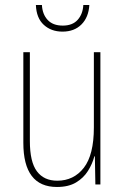

<svg xmlns="http://www.w3.org/2000/svg" viewBox="-20 -828 498 765"><path d="M380 -620V-93H360L358 -205H356Q348 -175 330.5 -147Q313 -119 283 -101Q253 -83 207 -83Q73 -83 73 -259V-620H99V-266Q99 -183 127 -145.5Q155 -108 208 -108Q274 -108 314 -159.5Q354 -211 354 -320V-620ZM336 -808Q333 -759 304.5 -730.5Q276 -702 229 -702Q184 -702 154.5 -729Q125 -756 123 -808H147Q149 -771 170 -748.5Q191 -726 230 -726Q269 -726 289.5 -749Q310 -772 312 -808Z"/></svg>

Font: Noto Sans Kannada UI Condensed Thin
Style: Regular
Weight: 100
Width: 3
Designer: Jelle Bosma - Monotype Design Team
Foundry: Monotype Imaging Inc.
Version: Version 2.005; ttfautohint (v1.8.4.7-5d5b)